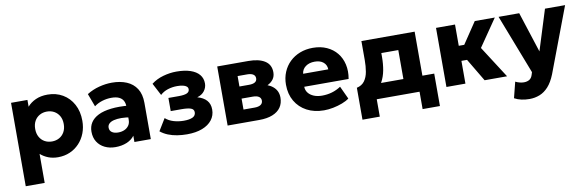

<svg xmlns="http://www.w3.org/2000/svg" viewBox="-52 -969 4957 1632"><g transform="rotate(-10 2426.5 -153.0)"><path d="M68 210V-510H209.5V-451.5Q238 -485 282.2 -505Q326.5 -525 385 -525Q458 -525 515.2 -491.5Q572.5 -458 605.5 -397Q638.5 -336 638.5 -255Q638.5 -198 619.8 -148.8Q601 -99.5 566.5 -62.8Q532 -26 485.2 -5.5Q438.5 15 382 15Q337 15 299.2 0.5Q261.5 -14 231.5 -40.5V210ZM354.5 -126Q390 -126 418 -141.8Q446 -157.5 462 -186.5Q478 -215.5 478 -255Q478 -295 461.8 -323.8Q445.5 -352.5 417.8 -368.2Q390 -384 354.5 -384Q319.5 -384 291.5 -368.2Q263.5 -352.5 247.5 -323.8Q231.5 -295 231.5 -255Q231.5 -215.5 247.5 -186.5Q263.5 -157.5 291.2 -141.8Q319 -126 354.5 -126Z M877.5 15Q826.5 15 786 -4.8Q745.5 -24.5 722 -61.2Q698.5 -98 698.5 -149.5Q698.5 -193.5 720.2 -227.5Q742 -261.5 786 -283.5Q830 -305.5 896.8 -313.2Q963.5 -321 1053 -313L1054.5 -211Q1007 -219.5 968.8 -219.8Q930.5 -220 903.8 -213.2Q877 -206.5 862.5 -192.5Q848 -178.5 848 -158Q848 -131.5 868.2 -117.5Q888.5 -103.5 922.5 -103.5Q952 -103.5 975.8 -114Q999.5 -124.5 1013.8 -144.8Q1028 -165 1028 -194.5V-311Q1028 -338.5 1016.5 -359.5Q1005 -380.5 980.2 -392.2Q955.5 -404 914.5 -404Q875 -404 836 -392.2Q797 -380.5 766 -357L724 -469.5Q773.5 -500.5 830 -515.2Q886.5 -530 941 -530Q1013 -530 1067.8 -507Q1122.5 -484 1153.5 -436Q1184.5 -388 1184.5 -313V0H1043V-54Q1018.5 -21 975.5 -3Q932.5 15 877.5 15Z M1496 13.5Q1452.5 13.5 1411.2 7Q1370 0.5 1333.2 -14.2Q1296.5 -29 1268 -52.5L1331 -155.5Q1360 -129.5 1401.8 -117.2Q1443.5 -105 1489 -105Q1538 -105 1565 -118Q1592 -131 1592 -160.5Q1592 -186 1565.8 -195.5Q1539.5 -205 1486 -205H1392.5V-318.5H1481.5Q1530 -318.5 1552.5 -328.8Q1575 -339 1575 -362Q1575 -376.5 1563.8 -386Q1552.5 -395.5 1531.8 -400.2Q1511 -405 1482.5 -405Q1440.5 -405 1402 -392.8Q1363.5 -380.5 1336 -354.5L1280.5 -460.5Q1325 -495 1383 -511.2Q1441 -527.5 1497.5 -527.5Q1568 -527.5 1617.8 -510.8Q1667.5 -494 1693.8 -462.5Q1720 -431 1720 -386.5Q1720 -351.5 1698.2 -322.2Q1676.5 -293 1635 -281.5Q1687.5 -267 1714.8 -236.2Q1742 -205.5 1742 -157Q1742 -106 1712.2 -67.5Q1682.5 -29 1627.5 -7.8Q1572.5 13.5 1496 13.5Z M1847.5 0V-510H2115.5Q2206.5 -510 2257.8 -477.5Q2309 -445 2309 -379Q2309 -343 2290.5 -318.2Q2272 -293.5 2240.8 -278.8Q2209.5 -264 2171.5 -258.5L2169 -295Q2243.5 -288.5 2287.2 -252.2Q2331 -216 2331 -156.5Q2331 -107.5 2306.8 -72.5Q2282.5 -37.5 2235.5 -18.8Q2188.5 0 2121 0ZM2004 -110.5H2099.5Q2134.5 -110.5 2152.8 -123Q2171 -135.5 2171 -158.5Q2171 -180.5 2153.2 -192.8Q2135.5 -205 2099.5 -205H1989V-309.5H2087Q2120 -309.5 2138 -320.2Q2156 -331 2156 -354Q2156 -376.5 2137.8 -388Q2119.5 -399.5 2087 -399.5H2004Z M2678 15Q2594 15 2530.5 -18.8Q2467 -52.5 2431.5 -113.2Q2396 -174 2396 -255.5Q2396 -314.5 2416.8 -364Q2437.5 -413.5 2474.8 -449.5Q2512 -485.5 2562.8 -505.2Q2613.5 -525 2674.5 -525Q2741.5 -525 2794 -501.2Q2846.5 -477.5 2880.8 -435.2Q2915 -393 2928 -335.8Q2941 -278.5 2929 -211.5H2546Q2546.5 -181.5 2564 -159Q2581.5 -136.5 2612 -123.8Q2642.5 -111 2683 -111Q2728 -111 2768.5 -122.8Q2809 -134.5 2846 -159L2897.5 -48Q2874 -30 2836.8 -15.8Q2799.5 -1.5 2757.8 6.8Q2716 15 2678 15ZM2556 -322H2773Q2772 -360.5 2744.5 -383.5Q2717 -406.5 2670 -406.5Q2622.5 -406.5 2591.2 -383.5Q2560 -360.5 2556 -322Z M3387.5 0V-380H3241V-345Q3241 -286.5 3231 -232.2Q3221 -178 3196 -132.8Q3171 -87.5 3127.2 -56Q3083.5 -24.5 3016 -11.5L2985 -125.5Q3029.5 -135.5 3052.8 -167.5Q3076 -199.5 3084 -246Q3092 -292.5 3092 -345V-510H3551.5V0ZM2985 150V-125.5L3070.5 -119.5L3096.5 -130H3653.5V150H3504V0H3134.5V150Z M4065.5 0 3907 -266.5 4070.5 -510H4243.5L4082.5 -275.5L4259.5 0ZM3736 0V-510H3900V-326.5H4055.5V-196.5H3900V0Z M4415 223.5Q4380 223.5 4346.5 216.5Q4313 209.5 4285 194L4319.5 57Q4336 65.5 4355.5 70.5Q4375 75.5 4392 75.5Q4419.5 75.5 4438.8 64Q4458 52.5 4466.5 26L4474 2L4276 -510H4454L4567 -160.5L4676.5 -510H4850L4638.5 50.5Q4612.5 115.5 4578.2 153.2Q4544 191 4502.5 207.2Q4461 223.5 4415 223.5Z"/></g></svg>

Font: Geologica Roman
Style: Bold
Weight: 700
Designer: Sindre Bremnes, Frode Helland
Foundry: Monokrom Skriftforlag AS
Version: Version 1.010;gftools[0.9.28]